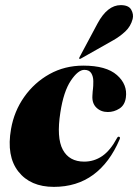

<svg xmlns="http://www.w3.org/2000/svg" viewBox="-20 -719 539 749"><path d="M309 -446.5Q284.5 -446.5 256.2 -404.2Q228 -362 215.5 -280.5Q200 -181.5 225 -135Q250 -88.5 308.5 -88.5Q347 -88.5 378.8 -110.2Q410.5 -132 436.5 -180.5Q440 -187 444.5 -185.5Q450.5 -184 446.5 -175Q408 -84.5 343.8 -37.2Q279.5 10 190 10Q98.5 10 51.5 -50Q4.5 -110 23 -215.5Q35 -285 74.5 -341Q114 -397 173.2 -430Q232.5 -463 305 -463Q394.5 -463 436.2 -426.2Q478 -389.5 471 -338.5Q467 -309 446 -295.5Q425 -282 400.5 -282Q374 -282 356.2 -299Q338.5 -316 340.5 -346Q341.5 -365 342.8 -373.2Q344 -381.5 344 -402Q344 -420.5 336 -433.5Q328 -446.5 309 -446.5ZM360.5 -627.5Q399 -699 451 -699Q482 -699 492 -681Q502 -663 497.5 -645Q490 -616 468.5 -596Q447 -576 421 -561.5L294.5 -490Q290.5 -488 289 -490.5Q288 -491.5 290.5 -496.5Z"/></svg>

Font: Fraunces 144pt S000 Black
Style: Italic
Weight: 900
Italic angle: -16°
Version: Version 1.000; ttfautohint (v1.8.3)